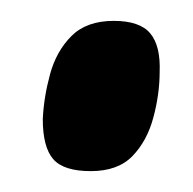

<svg xmlns="http://www.w3.org/2000/svg" viewBox="-20 -402 185 184"><path d="M21 -288Q22 -309 28 -331Q34 -353 48.5 -367.5Q63 -382 89 -382Q114 -382 124 -370Q134 -358 133 -333Q133 -312 127 -289.5Q121 -267 107 -252.5Q93 -238 67 -238Q41 -238 31 -249.5Q21 -261 21 -288Z"/></svg>

Font: Georama ExtraCondensed SemiBold
Style: Italic
Weight: 600
Width: 2
Italic angle: -9°
Designer: Jean-Baptiste Levee
Foundry: Production Type
Version: Version 1.000